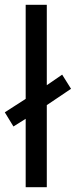

<svg xmlns="http://www.w3.org/2000/svg" viewBox="-29 -780 316 800"><path d="M78 0V-285L27 -253L-9 -312L78 -368V-760H166V-425L230 -469L267 -410L166 -342V0Z"/></svg>

Font: Noto Sans Tagbanwa
Style: Regular
Weight: 400
Designer: Monotype Design Team
Foundry: Monotype Imaging Inc.
Version: Version 2.001; ttfautohint (v1.8.4.7-5d5b)